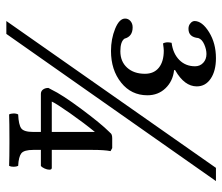

<svg xmlns="http://www.w3.org/2000/svg" viewBox="-68 -629 707 611"><g transform="rotate(90 285.5 -323.5)"><path d="M399.9 -134.8V-272Q372.6 -238.8 340.8 -193.6Q309.1 -148.4 303.2 -134.8ZM457 -100.1V-76.2Q457 -46.4 468 -37.8Q479 -29.3 507.8 -27.8Q510.7 -22 510.7 -13.2Q510.7 -4.4 507.8 1Q479 0 437 0H422.9Q371.1 0 344.2 1Q341.3 -3.9 341.1 -12.7Q340.8 -21.5 344.2 -27.8Q377 -29.3 388.4 -37.6Q399.9 -45.9 399.9 -76.2V-100.1H278.8Q270 -100.1 264.9 -106.9Q259.8 -113.8 259.8 -124L265.1 -133.8Q280.8 -167 327.1 -229.2Q373.5 -291.5 399.9 -317.9L402.8 -320.8Q406.7 -327.1 419.9 -327.1H451.2L460.9 -321.8Q457 -302.7 457 -263.2V-134.8H514.2Q520 -134.8 520 -127Q520 -120.1 516.1 -111.6Q512.2 -103 507.8 -100.1ZM190.9 -590.8Q190.9 -606.4 179.9 -616.7Q168.9 -627 151.9 -627Q137.2 -627 121.1 -619.9Q105 -612.8 101.1 -601.1Q98.1 -569.8 71.8 -569.8Q62.5 -569.8 56.4 -574.2Q50.3 -578.6 48.6 -582.5Q46.9 -586.4 46.9 -588.9Q46.9 -613.3 82.3 -635.3Q117.7 -657.2 165 -657.2Q205.6 -657.2 230.2 -640.6Q254.9 -624 254.9 -596.2Q254.9 -557.1 204.1 -527.8Q202.6 -527.8 202.6 -526.1Q202.6 -524.4 204.1 -523.9Q238.3 -520 260.7 -496.8Q283.2 -473.6 283.2 -439Q283.2 -387.7 242.9 -355.5Q202.6 -323.2 142.1 -323.2Q104 -323.2 71.5 -336.4Q39.1 -349.6 39.1 -368.2Q39.1 -378.4 47.1 -385.3Q55.2 -392.1 66.9 -392.1Q96.2 -392.1 103 -366.2Q112.3 -353 143.1 -353Q175.8 -353 195.3 -374.5Q214.8 -396 214.8 -431.2Q214.8 -460 195.3 -475.6Q175.8 -491.2 141.1 -491.2Q135.3 -491.2 118.2 -488.8Q112.3 -499 116.2 -516.1Q150.4 -520.5 170.7 -540.5Q190.9 -560.5 190.9 -590.8ZM46.9 9.8 514.2 -657.2H556.2L87.9 9.8Z"/></g></svg>

Font: Common Serif News
Style: Regular
Weight: 450
Designer: Philipp H. Poll, Khaled Hosny
Foundry: Stefan Peev, Context Ltd.
Version: Version 1.026